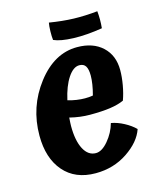

<svg xmlns="http://www.w3.org/2000/svg" viewBox="-107 -767 714 861"><g transform="rotate(-15 249.5 -336.5)"><path d="M192 -332Q212 -326 232.5 -323Q253 -320 271 -320Q282 -320 293 -321Q304 -322 308 -323Q315 -349 318.5 -371.5Q322 -394 322 -412Q322 -442 313 -456Q304 -470 284 -470Q256 -470 231 -432.5Q206 -395 192 -332ZM354 -183Q383 -178 413 -162Q443 -146 463 -126Q444 -70 379 -26.5Q314 17 231 17Q136 17 83 -44.5Q30 -106 30 -211Q30 -344 109.5 -447.5Q189 -551 295 -551Q369 -551 412.5 -510.5Q456 -470 456 -402Q456 -370 449.5 -333Q443 -296 432 -266Q406 -254 368 -248.5Q330 -243 274 -243Q251 -243 227.5 -246Q204 -249 180 -255Q179 -239 178.5 -231Q178 -223 178 -216Q178 -148 198.5 -109Q219 -70 255 -70Q283 -70 312.5 -105Q342 -140 354 -183ZM425 -604Q351 -592 291 -594Q231 -596 200 -610Q198 -626 198.5 -650.5Q199 -675 202 -690Q263 -680 315 -678.5Q367 -677 425 -683Q427 -664 427 -644Q427 -624 425 -604Z"/></g></svg>

Font: Atma SemiBold
Style: Regular
Weight: 600
Designer: Gregori Vincens, Jeremie Hornus, Riccardo Olocco, Yoann Minet.
Foundry: black foundry
Version: Version 1.102;PS 1.100;hotconv 1.0.86;makeotf.lib2.5.63406